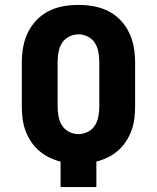

<svg xmlns="http://www.w3.org/2000/svg" viewBox="-20 -763 640 783"><path d="M227 0V-104Q203 -110 180.5 -121Q158 -132 139 -148.5Q120 -165 106 -186.5Q92 -208 83.5 -231.5Q75 -255 72 -280Q69 -305 69 -330V-509Q69 -540 74.5 -571Q80 -602 93.5 -630Q107 -658 129 -681Q151 -704 179 -718Q207 -732 238 -737.5Q269 -743 300 -743Q331 -743 362 -737.5Q393 -732 421 -718Q449 -704 471 -681Q493 -658 506.5 -630Q520 -602 525.5 -571Q531 -540 531 -509V-330Q531 -305 528 -280Q525 -255 516.5 -231.5Q508 -208 494 -186.5Q480 -165 461 -148.5Q442 -132 419.5 -121Q397 -110 373 -104V0ZM300 -216Q320 -216 338.5 -225.5Q357 -235 367.5 -252Q378 -269 381.5 -289.5Q385 -310 385 -330V-509Q385 -529 381.5 -549.5Q378 -570 367.5 -587Q357 -604 338.5 -613.5Q320 -623 300 -623Q280 -623 261.5 -613.5Q243 -604 232.5 -587Q222 -570 218.5 -549.5Q215 -529 215 -509V-330Q215 -310 218.5 -289.5Q222 -269 232.5 -252Q243 -235 261.5 -225.5Q280 -216 300 -216Z"/></svg>

Font: Iosevka Aile Heavy
Style: Regular
Weight: 900
Designer: Belleve Invis
Foundry: Belleve Invis
Version: Version 31.1.0; ttfautohint (v1.8.4)